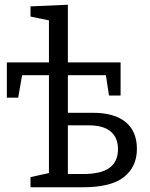

<svg xmlns="http://www.w3.org/2000/svg" viewBox="-20 -792 636 812"><path d="M109 0V-43L196 -62L187 -51V-486L207 -474H60L76 -489L57 -379H9V-528H206L187 -514V-713L196 -704L109 -722V-765L267 -772V-514L249 -528H490V-388H441L426 -486L440 -474H250L267 -486V-303L253 -315H373Q463 -315 511 -276Q559 -237 559 -162Q559 -87 504.5 -43.5Q450 0 330 0ZM267 -43 253 -56H330Q408 -56 443.5 -82.5Q479 -109 479 -161Q479 -210 448 -236Q417 -262 354 -262H253L267 -275Z"/></svg>

Font: Pack4
Style: Regular
Weight: 400
Version: Version 2.002